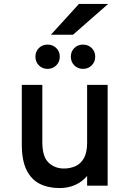

<svg xmlns="http://www.w3.org/2000/svg" viewBox="-20 -941 656 973"><path d="M281.5 12Q225 12 182 -9.2Q139 -30.5 114.8 -79Q90.5 -127.5 90.5 -208.5V-511H194.5V-220.5Q194.5 -146.5 226.2 -116.8Q258 -87 304 -87Q335.5 -87 362.2 -98.8Q389 -110.5 405.2 -139.2Q421.5 -168 421.5 -218.5V-511H525.5V0H421.5V-49.5Q398.5 -21 362.5 -4.5Q326.5 12 281.5 12ZM221 -592Q194.5 -592 177 -609.8Q159.5 -627.5 159.5 -654Q159.5 -680 177 -697.5Q194.5 -715 221 -715Q247.5 -715 265.2 -697.5Q283 -680 283 -654Q283 -627.5 265.2 -609.8Q247.5 -592 221 -592ZM400.5 -592Q374 -592 356.5 -609.8Q339 -627.5 339 -654Q339 -680 356.5 -697.5Q374 -715 400.5 -715Q427 -715 444.8 -697.5Q462.5 -680 462.5 -654Q462.5 -627.5 444.8 -609.8Q427 -592 400.5 -592ZM238 -765 380 -921H528L350 -765Z"/></svg>

Font: Overpass Mono Light SemiBold
Style: Regular
Weight: 600
Monospace: yes
Version: Version 4.000